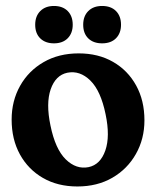

<svg xmlns="http://www.w3.org/2000/svg" viewBox="-20 -632 537 660"><path d="M250.5 -448.5Q318 -448.5 368.8 -419.2Q419.5 -390 448 -338.2Q476.5 -286.5 476.5 -218.5Q476.5 -154.5 447.2 -102.8Q418 -51 366.2 -21Q314.5 9 246 9Q178.5 9 127.8 -20.2Q77 -49.5 48.5 -101.2Q20 -153 20 -221Q20 -285 49 -336.8Q78 -388.5 130 -418.5Q182 -448.5 250.5 -448.5ZM284.5 -57.5Q325 -66 342 -114.5Q359 -163 343 -239Q326.5 -320 290.5 -355.2Q254.5 -390.5 211.5 -382Q171 -373.5 154.2 -325Q137.5 -276.5 153.5 -200.5Q170 -119.5 206 -84.2Q242 -49 284.5 -57.5ZM165.5 -483Q136 -483 118.5 -500Q101 -517 101 -547Q101 -576.5 118.5 -594Q136 -611.5 165.5 -611.5Q195.5 -611.5 212.8 -594Q230 -576.5 230 -547Q230 -518 212.8 -500.5Q195.5 -483 165.5 -483ZM331 -483Q301 -483 283.5 -500Q266 -517 266 -547Q266 -576.5 283.5 -594Q301 -611.5 331 -611.5Q361.5 -611.5 378.8 -594Q396 -576.5 396 -547Q396 -518 378.8 -500.5Q361.5 -483 331 -483Z"/></svg>

Font: Fraunces 144pt S100 SemiBold
Style: Regular
Weight: 600
Version: Version 1.000; ttfautohint (v1.8.3)